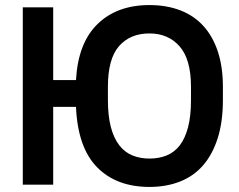

<svg xmlns="http://www.w3.org/2000/svg" viewBox="-20 -729 945 758"><path d="M570 9Q440 9 363.5 -68.5Q287 -146 280 -307H190V0H70V-700H190V-413H280Q288 -559 365 -634Q442 -709 570 -709Q637 -709 691 -688.5Q745 -668 782.5 -627Q820 -586 840 -525.5Q860 -465 860 -386V-334Q860 -248 839.5 -183.5Q819 -119 781.5 -76Q744 -33 690 -12Q636 9 570 9ZM570 -103Q608 -103 638.5 -115.5Q669 -128 690 -155.5Q711 -183 722.5 -227Q734 -271 734 -334V-386Q734 -495 689 -546Q644 -597 570 -597Q494 -597 450 -547Q406 -497 406 -386V-334Q406 -272 417.5 -228Q429 -184 450.5 -156Q472 -128 502.5 -115.5Q533 -103 570 -103Z"/></svg>

Font: Retni Sans
Style: Bold
Weight: 700
Designer: Vitaly Kuzmin
Foundry: ParaType Ltd.
Version: Version 1.00;March 2, 2019;FontCreator 11.5.0.2425 64-bit; t